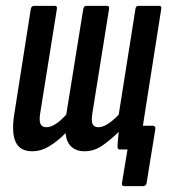

<svg xmlns="http://www.w3.org/2000/svg" viewBox="-20 -510 579 655"><path d="M405 125Q394 125 396 115L415 0H395L467 -81H501Q511 -81 510 -70L480 115Q478 125 468 125ZM90 6Q49 6 34 -24.5Q19 -55 28 -116L85 -479Q87 -490 96 -490H167Q176 -490 174 -479L117 -123Q113 -97 118.5 -86.5Q124 -76 138 -76Q153 -76 170 -87Q187 -98 206 -119L264 -479Q266 -490 274 -490H345Q354 -490 352 -479L295 -123Q291 -97 296 -86.5Q301 -76 316 -76Q330 -76 347.5 -87Q365 -98 385 -119L442 -479Q443 -490 452 -490H523Q532 -490 530 -479L474 -123Q468 -85 464 -57.5Q460 -30 459 -12Q459 0 449 0H388Q381 0 381 -10Q381 -20 382.5 -33.5Q384 -47 385 -60Q354 -30 327 -12Q300 6 268 6Q240 6 223 -10Q206 -26 204 -56Q176 -28 148 -11Q120 6 90 6Z"/></svg>

Font: Sofia Sans Extra Condensed SemiBold
Style: Italic
Weight: 600
Italic angle: -9°
Designer: Botio Nikoltchev, Ani Petrova
Foundry: lettersoup
Version: Version 4.101